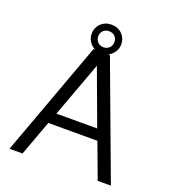

<svg xmlns="http://www.w3.org/2000/svg" viewBox="-152 -968 970 1082"><g transform="rotate(20 333.5 -427.0)"><path d="M242.7 -767.1Q242.7 -754.9 246.1 -743.4Q249.5 -731.9 255.9 -721.9Q262.2 -711.9 271.2 -703.9Q280.3 -695.8 291 -689.9H282.2L29.3 0H107.4L185.1 -211.4H479.5L558.1 0H637.2L380.4 -689.9H371.1Q382.3 -695.8 391.1 -703.9Q399.9 -711.9 406.5 -721.9Q413.1 -731.9 416.5 -743.4Q419.9 -754.9 419.9 -767.1Q419.9 -786.6 413.1 -802.5Q406.2 -818.4 394.5 -829.8Q382.8 -841.3 366.5 -847.7Q350.1 -854 331.1 -854Q312 -854 295.9 -847.7Q279.8 -841.3 268.1 -829.8Q256.3 -818.4 249.5 -802.5Q242.7 -786.6 242.7 -767.1ZM332 -607.9 454.6 -276.4H210ZM282.2 -767.1Q282.2 -777.3 285.9 -786.1Q289.6 -794.9 296.1 -801.3Q302.7 -807.6 311.5 -811Q320.3 -814.5 331.1 -814.5Q341.3 -814.5 350.3 -811Q359.4 -807.6 365.7 -801.3Q372.1 -794.9 375.7 -786.1Q379.4 -777.3 379.4 -767.1Q379.4 -756.3 375.7 -747.6Q372.1 -738.8 365.7 -732.2Q359.4 -725.6 350.3 -721.9Q341.3 -718.3 331.1 -718.3Q320.3 -718.3 311.5 -721.9Q302.7 -725.6 296.1 -732.2Q289.6 -738.8 285.9 -747.6Q282.2 -756.3 282.2 -767.1Z"/></g></svg>

Font: Saysettha
Style: Regular
Weight: 400
Designer: John M. Durdin
Foundry: Lao Script for Windows
Version: Version 2.201